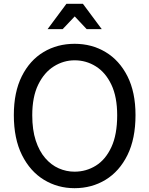

<svg xmlns="http://www.w3.org/2000/svg" viewBox="-20 -971 782 1006"><path d="M370.5 15Q282.5 15 210.2 -29Q138 -73 95.2 -158.5Q52.5 -244 52.5 -368Q52.5 -488 94.2 -571.5Q136 -655 208 -698.2Q280 -741.5 371 -741.5Q461 -741.5 533.2 -698.2Q605.5 -655 647.8 -571.5Q690 -488 690 -368Q690 -244 647.8 -158.5Q605.5 -73 533.2 -29Q461 15 370.5 15ZM370.5 -71.5Q431.5 -71.5 482.2 -103Q533 -134.5 563.5 -200Q594 -265.5 594 -367Q594 -463.5 563.5 -527.5Q533 -591.5 482.2 -623.2Q431.5 -655 371 -655Q313 -655 262.2 -623.2Q211.5 -591.5 180.2 -527.5Q149 -463.5 149 -367Q149 -290.5 167.2 -234.8Q185.5 -179 216.8 -142.8Q248 -106.5 287.8 -89Q327.5 -71.5 370.5 -71.5ZM229.5 -818.5 328 -951H414.5L513 -818.5H434L371.5 -885L308.5 -818.5Z"/></svg>

Font: Spline Sans
Style: Regular
Weight: 400
Designer: Eben Sorkin, Mirko Velimirovic
Foundry: Sorkin Type
Version: Version 1.001